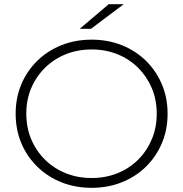

<svg xmlns="http://www.w3.org/2000/svg" viewBox="-20 -895 878 920"><path d="M419 5Q341 5 274.5 -21.5Q208 -48 158.5 -96.5Q109 -145 82 -209.5Q55 -274 55 -350Q55 -426 82 -490.5Q109 -555 158.5 -603.5Q208 -652 274.5 -678.5Q341 -705 419 -705Q497 -705 563.5 -678.5Q630 -652 679 -604Q728 -556 755.5 -491.5Q783 -427 783 -350Q783 -273 755.5 -208.5Q728 -144 679 -96Q630 -48 563.5 -21.5Q497 5 419 5ZM419 -42Q486 -42 543 -65Q600 -88 642 -130Q684 -172 707.5 -228Q731 -284 731 -350Q731 -417 707.5 -472.5Q684 -528 642 -570Q600 -612 543 -635Q486 -658 419 -658Q352 -658 295 -635Q238 -612 195.5 -570Q153 -528 129.5 -472.5Q106 -417 106 -350Q106 -284 129.5 -228Q153 -172 195.5 -130Q238 -88 295 -65Q352 -42 419 -42ZM362 -757 501 -875H573L416 -757Z"/></svg>

Font: Modern
Style: Regular
Weight: 300
Designer: Julieta Ulanovsky
Foundry: Julieta Ulanovsky
Version: Version 8.000